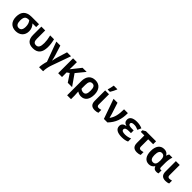

<svg xmlns="http://www.w3.org/2000/svg" viewBox="474 -2759 4968 4968"><g transform="rotate(45 2958.0 -275.0)"><path d="M297 10C449 10 552 -85 552 -237C552 -314 525 -381 468 -441H602V-546H334C140 -546 44 -451 44 -263C44 -93 137 10 297 10ZM298 -104C223 -104 188 -166 188 -265C188 -391 226 -441 326 -441H350C392 -387 408 -330 408 -256C408 -157 371 -104 298 -104Z M927 9C1101 9 1185 -91 1185 -295C1185 -374 1177 -444 1152 -545H1011C1037 -433 1045 -371 1045 -299C1045 -170 1013 -104 932 -104C860 -104 829 -146 829 -242V-545H689V-246C689 -73 766 9 927 9Z M1390 240H1537C1537 165 1555 67 1583 -10L1774 -545H1629L1549 -286C1532 -232 1513 -154 1509 -120H1506C1498 -168 1476 -253 1462 -294L1383 -545H1237L1435 -3C1408 83 1390 184 1390 240Z M1849 0H1989V-169L2056 -215L2200 0H2358L2147 -302L2346 -545H2196L1988 -283H1986L1989 -402V-545H1849Z M2417 240H2559V102C2559 71 2557 29 2551 -29H2559C2597 -4 2640 10 2689 10C2826 10 2906 -93 2906 -273C2906 -443 2819 -555 2664 -555C2506 -555 2417 -455 2417 -276ZM2660 -105C2622 -105 2585 -118 2559 -146V-282C2559 -386 2588 -441 2661 -441C2736 -441 2762 -385 2762 -273C2762 -161 2734 -105 2660 -105Z M3054 -606H3137C3173 -664 3202 -723 3225 -779V-790H3093C3086 -735 3067 -658 3054 -621ZM3193 10C3238 10 3277 2 3309 -12V-118C3277 -109 3248 -103 3225 -103C3188 -103 3164 -123 3164 -168V-545H3023V-167C3023 -48 3076 10 3193 10Z M3522 0H3651C3801 -158 3855 -314 3855 -545H3715C3715 -348 3684 -227 3609 -126H3605C3595 -165 3587 -201 3575 -237L3475 -545H3330Z M4180 10C4260 10 4326 -3 4378 -28V-141C4322 -114 4254 -100 4193 -100C4110 -100 4068 -121 4068 -164C4068 -219 4127 -235 4202 -235H4277V-334H4209C4139 -334 4083 -345 4083 -395C4083 -438 4128 -450 4186 -450C4233 -450 4268 -441 4335 -413L4380 -514C4325 -540 4252 -555 4182 -555C4039 -555 3956 -503 3956 -411C3956 -345 3990 -303 4058 -287V-282C3969 -264 3930 -220 3930 -150C3930 -45 4019 10 4180 10Z M4735 10C4782 10 4822 1 4854 -14V-119C4821 -109 4792 -103 4768 -103C4729 -103 4705 -124 4705 -168V-438H4886V-545H4516L4434 -497V-438H4564V-168C4564 -49 4618 10 4735 10Z M5169 10C5237 10 5288 -18 5323 -72H5331C5351 -14 5384 10 5453 10C5473 10 5508 3 5518 -3V-114C5509 -111 5499 -109 5489 -109C5463 -109 5449 -127 5449 -167V-326C5449 -397 5463 -486 5483 -545H5368C5354 -526 5343 -501 5336 -471H5329C5297 -528 5252 -554 5179 -554C5043 -554 4964 -451 4964 -270C4964 -92 5040 10 5169 10ZM5210 -103C5137 -103 5107 -165 5107 -269C5107 -383 5141 -440 5208 -440C5287 -440 5317 -386 5317 -271C5315 -155 5290 -103 5210 -103Z M5781 10C5826 10 5865 2 5897 -12V-118C5865 -109 5836 -103 5813 -103C5776 -103 5752 -123 5752 -168V-545H5611V-167C5611 -48 5664 10 5781 10Z"/></g></svg>

Font: Kathrein 75 Bold
Style: Regular
Weight: 700
Designer: Lazydogs Typefoundry, based on Open Sans by Ascender Corporation
Foundry: Lazydogs Typefoundry
Version: Version 1.003;PS 001.003;hotconv 1.0.88;makeotf.lib2.5.64775